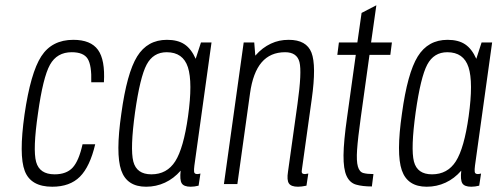

<svg xmlns="http://www.w3.org/2000/svg" viewBox="-20 -698 1886 728"><path d="M124 -268Q143 -405 169.5 -452.5Q196 -500 252 -500Q297 -500 312.5 -475Q328 -450 326 -386H374Q379 -471 351.5 -509Q324 -547 258 -547Q177 -547 136.5 -484.5Q96 -422 73 -264Q51 -109 74 -49.5Q97 10 178 10Q245 10 283 -28Q321 -66 341 -151H293Q279 -88 255.5 -62.5Q232 -37 187 -37Q130 -37 117 -84Q104 -131 124 -268Z M742 -537 722 -475Q705 -513 679.5 -530Q654 -547 613 -547Q539 -547 500 -484Q461 -421 440 -267Q418 -115 439.5 -52.5Q461 10 534 10Q572 10 605.5 -5.5Q639 -21 665 -51Q661 -16 669 -3Q677 10 703 10Q711 10 717.5 9Q724 8 733 6L740 -40Q736 -39 733 -38.5Q730 -38 728 -38Q717 -38 716 -46.5Q715 -55 717 -70L782 -537ZM693 -257Q676 -136 644.5 -86.5Q613 -37 554 -37Q498 -37 485.5 -85.5Q473 -134 492 -272Q511 -406 536 -453Q561 -500 612 -500Q674 -500 692.5 -443Q711 -386 693 -257Z M1061 -500Q1106 -500 1115.5 -462.5Q1125 -425 1108 -304L1072 -47Q1067 -15 1075.5 -2.5Q1084 10 1110 10Q1117 10 1124.5 9Q1132 8 1142 6L1149 -40Q1139 -38 1137 -38Q1127 -38 1125 -42.5Q1123 -47 1125 -57L1162 -322Q1180 -450 1161 -498.5Q1142 -547 1075 -547Q1056 -547 1039.5 -543.5Q1023 -540 1007 -532.5Q991 -525 976.5 -514Q962 -503 948 -487L944 -537H904L829 0H880L928 -344Q939 -423 972 -461.5Q1005 -500 1061 -500Z M1265 -537 1259 -490H1329L1296 -253Q1283 -162 1282.5 -109.5Q1282 -57 1294 -31Q1306 -5 1330 2Q1354 9 1390 9L1396 -38Q1372 -38 1357.5 -42Q1343 -46 1337 -66.5Q1331 -87 1334 -130.5Q1337 -174 1348 -253L1381 -490H1460L1466 -537H1387L1407 -678L1351 -649L1335 -537Z M1806 -537 1786 -475Q1769 -513 1743.5 -530Q1718 -547 1677 -547Q1603 -547 1564 -484Q1525 -421 1504 -267Q1482 -115 1503.5 -52.5Q1525 10 1598 10Q1636 10 1669.5 -5.5Q1703 -21 1729 -51Q1725 -16 1733 -3Q1741 10 1767 10Q1775 10 1781.5 9Q1788 8 1797 6L1804 -40Q1800 -39 1797 -38.5Q1794 -38 1792 -38Q1781 -38 1780 -46.5Q1779 -55 1781 -70L1846 -537ZM1757 -257Q1740 -136 1708.5 -86.5Q1677 -37 1618 -37Q1562 -37 1549.5 -85.5Q1537 -134 1556 -272Q1575 -406 1600 -453Q1625 -500 1676 -500Q1738 -500 1756.5 -443Q1775 -386 1757 -257Z"/></svg>

Font: Secuela ExtLt
Style: Italic
Weight: 200
Italic angle: -8°
Designer: Fernando Haro
Foundry: deFharo
Version: Version 1.704